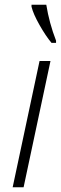

<svg xmlns="http://www.w3.org/2000/svg" viewBox="-20 -786 255 806"><path d="M215.3 -606H196.3Q172.4 -634.3 146 -680.9Q119.6 -727.5 112.3 -757.8V-766.1H174.3Q186.5 -689.9 215.3 -615.2ZM33.2 0 146 -529.8H191.9L79.1 0Z"/></svg>

Font: Open Sans Hebrew Condensed Light
Style: Italic
Weight: 300
Width: 3
Italic angle: -12°
Foundry: Ascender Corporation, Yanek Iontef
Version: Version 2.001;PS 002.001;hotconv 1.0.70;makeotf.lib2.5.58329